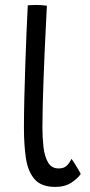

<svg xmlns="http://www.w3.org/2000/svg" viewBox="-20 -736 362 774"><path d="M305.5 -35Q295 -18 268.5 -0.2Q242 17.5 202.5 17.5Q146.5 17.5 119.5 -13.5Q92.5 -44.5 84.5 -98.2Q76.5 -152 76.5 -220.5Q76.5 -270.5 78 -337.2Q79.5 -404 82 -474.8Q84.5 -545.5 87 -608.5Q89.5 -671.5 92 -714.5Q111 -716 126 -716Q146.5 -716 169 -713Q167.5 -680 165 -631.8Q162.5 -583.5 160 -527.8Q157.5 -472 155.5 -415.5Q153.5 -359 152.2 -308.5Q151 -258 151 -221Q151 -181.5 155.2 -143.8Q159.5 -106 173.5 -81.5Q187.5 -57 216.5 -57Q237.5 -57 248.8 -67.8Q260 -78.5 268 -95.5Q272 -91 280.2 -78Q288.5 -65 296 -52Q303.5 -39 305.5 -35Z"/></svg>

Font: Grandstander Light
Style: Regular
Weight: 300
Designer: Tyler Finck
Foundry: Etcetera Type Co
Version: Version 1.200; ttfautohint (v1.8.3)